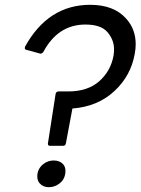

<svg xmlns="http://www.w3.org/2000/svg" viewBox="-20 -768 584 798"><path d="M243 -162H187Q179 -162 179 -171L211 -377Q213 -388 224 -388H264Q344 -388 392 -430Q440 -472 452 -537Q454 -551 454 -563Q454 -602 427 -634Q400 -666 335 -666Q221 -666 160 -552Q155 -545 148 -545L89 -561Q83 -563 83 -568L84 -574Q180 -748 355 -748Q453 -748 504 -691Q544 -647 544 -584Q544 -565 540 -544Q524 -453 455 -389Q386 -325 281 -317L254 -173Q252 -162 243 -162ZM183 10Q159 10 145 -6Q135 -17 135 -35Q135 -66 160 -86Q179 -101 203 -101Q228 -101 242 -86Q252 -75 252 -58Q252 -25 228 -6Q208 10 183 10Z"/></svg>

Font: YamahaIndonesia935. App
Style: Italic
Weight: 400
Italic angle: -10°
Designer: Dalton Maag Ltd
Foundry: Dalton Maag Ltd
Version: Version 1.002; January 01, 2024; Regular/Italic